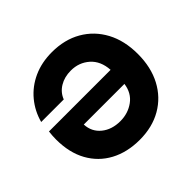

<svg xmlns="http://www.w3.org/2000/svg" viewBox="-170 -913 1119 1119"><g transform="rotate(-45 389.0 -354.0)"><path d="M735 -354Q735 -245 692 -163.5Q649 -82 571 -37Q493 8 389 8Q286 8 208.5 -33.5Q131 -75 88 -152.5Q45 -230 45 -339Q45 -367 49 -401H557Q552 -478 504.5 -520Q457 -562 390 -562Q337 -562 297.5 -538Q258 -514 242 -472H56Q75 -543 121 -598.5Q167 -654 235 -685Q303 -716 388 -716Q492 -716 570 -671Q648 -626 691.5 -545Q735 -464 735 -354ZM386 -149Q450 -149 498.5 -184.5Q547 -220 556 -286H221Q224 -224 270 -186.5Q316 -149 386 -149Z"/></g></svg>

Font: Poppins
Style: Bold
Weight: 700
Designer: Ninad Kale (Devanagari), Jonny Pinhorn (Latin)
Version: Version 5.002